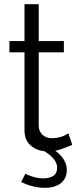

<svg xmlns="http://www.w3.org/2000/svg" viewBox="-20 -717 375 917"><path d="M244 3Q299 43 299 95Q299 135 271 157.5Q243 180 195 180Q136 180 81 152L101 113Q148 135 184 135Q253 135 253 84Q253 43 192 5Q151 1 124 -24.5Q97 -50 97 -94V-467H25V-521H97V-697H165V-521H285V-467H165V-113Q167 -86 185 -71.5Q203 -57 228 -57Q270 -57 307 -80L325 -25Q268 -1 244 3Z"/></svg>

Font: Raleway-v4020
Style: Regular
Weight: 400
Designer: Matt McInerney, Pablo Impallari, Rodrigo Fuenzalida
Foundry: Matt McInerney, Pablo Impallari, Rodrigo Fuenzalida
Version: Version 4.020;PS 004.020;hotconv 1.0.88;makeotf.lib2.5.64775